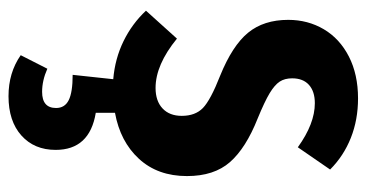

<svg xmlns="http://www.w3.org/2000/svg" viewBox="-220 -366 841 440"><g transform="rotate(90 200.0 -145.5)"><path d="M238 11V55Q323 69 323 147Q323 196 290 225.5Q257 255 200 255Q146 255 106 227L137 166Q164 178 190 178Q227 178 227 146Q227 126 209 117Q191 108 151 108L161 15Q114 11 74 -8.5Q34 -28 4 -60L68 -131Q128 -82 181 -82Q211 -82 228 -98Q245 -114 245 -142Q245 -173 227 -190.5Q209 -208 153 -230Q84 -258 54.5 -294Q25 -330 25 -386Q25 -431 46.5 -467.5Q68 -504 109 -525Q150 -546 205 -546Q254 -546 295.5 -529.5Q337 -513 368 -482L317 -408Q263 -447 216 -447Q189 -447 174 -433.5Q159 -420 159 -395Q159 -378 166.5 -366.5Q174 -355 193 -343.5Q212 -332 251 -316Q319 -289 351 -252.5Q383 -216 383 -154Q383 -87 343.5 -44Q304 -1 238 11Z"/></g></svg>

Font: Fira Sans Compressed SemiBold
Style: Regular
Weight: 600
Width: 1
Designer: bBox Type GmbH & Carrois Corporate GbR & Edenspiekermann AG
Foundry: bBox Type GmbH & Carrois Corporate GbR & Edenspiekermann AG
Version: Version 4.301